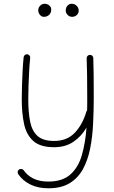

<svg xmlns="http://www.w3.org/2000/svg" viewBox="-20 -784 615 1034"><path d="M127 -491.7Q133.8 -491.2 138.7 -485.1Q143.6 -479 142.6 -472.2Q139.2 -441.4 137 -400.6Q134.8 -359.9 133.5 -319.3Q132.3 -278.8 132.3 -248.5Q132.3 -180.2 142.1 -129.9Q151.9 -79.6 181.6 -52.2Q211.4 -24.9 271.5 -24.9Q341.3 -24.9 383.3 -69.6Q425.3 -114.3 445.3 -183.6Q446.8 -187.5 449.2 -189.9Q449.7 -209 449.7 -228Q449.7 -247.1 449.7 -266.6Q449.7 -323.7 449 -379.2Q448.2 -434.6 446.8 -469.7Q446.3 -477.5 451.4 -482.9Q456.5 -488.3 463.9 -488.3Q471.7 -488.8 477.1 -483.6Q482.4 -478.5 482.4 -471.2Q483.9 -435.5 484.4 -380.1Q484.9 -324.7 484.9 -260.7Q484.9 -189 481.4 -118.2Q478 -47.4 465.6 15.4Q453.1 78.1 426.8 126.5Q400.4 174.8 355.2 202.4Q310.1 230 240.2 230Q185.1 230 143.8 209.7Q102.5 189.5 78.1 153.8Q74.2 147.5 75.4 140.1Q76.7 132.8 82.5 128.9Q88.9 125 96.4 126.2Q104 127.4 107.9 133.3Q127.4 161.6 160.2 177.7Q192.9 193.8 240.2 193.8Q316.4 193.8 359.1 155.5Q401.9 117.2 420.9 51.3Q439.9 -14.6 445.8 -96.7Q418.5 -49.8 375.5 -20.5Q332.5 8.8 271.5 8.8Q196.8 8.8 159.4 -24.7Q122.1 -58.1 109.6 -116.5Q97.2 -174.8 97.2 -248.5Q97.2 -280.3 98.4 -321.5Q99.6 -362.8 101.8 -404.1Q104 -445.3 107.4 -476.1Q108.4 -483.4 114 -488Q119.6 -492.7 127 -491.7ZM403.8 -727.1Q403.8 -711.9 393.1 -702.6Q382.3 -693.4 368.7 -693.4Q353.5 -693.4 343.8 -704.1Q334 -714.8 334 -726.6Q334 -743.2 343.3 -753.4Q352.5 -763.7 365.2 -763.7Q382.3 -763.7 393.1 -752.7Q403.8 -741.7 403.8 -727.1ZM255.9 -732.9Q255.9 -715.3 244.9 -704.3Q233.9 -693.4 216.3 -693.4Q203.6 -693.4 194.8 -704.3Q186 -715.3 186 -728.5Q186 -742.7 196 -753.2Q206.1 -763.7 220.7 -763.7Q234.4 -763.7 245.1 -754.9Q255.9 -746.1 255.9 -732.9Z"/></svg>

Font: Mikhak ExtraLight
Style: Regular
Weight: 200
Designer: Amin Abedi
Version: Version 3.3